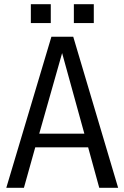

<svg xmlns="http://www.w3.org/2000/svg" viewBox="-20 -895 593 915"><path d="M453 0 400 -193H148L94 0H10L225 -720H329L543 0ZM167 -258H382L276 -642ZM127 -785V-875H222V-785ZM332 -785V-875H427V-785Z"/></svg>

Font: Carrois Gothic SC
Style: Regular
Weight: 400
Designer: Ralph du Carrois
Foundry: Ralph du Carrois
Version: Version 1.002